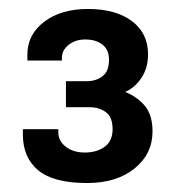

<svg xmlns="http://www.w3.org/2000/svg" viewBox="-20 -821 397 428"><path d="M174 -413Q99 -413 65 -441.5Q31 -470 31 -521V-533H110V-526Q110 -507 126.5 -494Q143 -481 169 -481Q196 -481 213.5 -494Q231 -507 231 -533Q231 -560 216 -571Q201 -582 180 -582H127V-640H173Q194 -640 208.5 -651Q223 -662 223 -688Q223 -710 208.5 -721.5Q194 -733 170 -733Q148 -733 133 -721Q118 -709 118 -692V-686H41V-699Q41 -744 78.5 -772.5Q116 -801 176 -801Q238 -801 274 -774Q310 -747 310 -700Q310 -669 295 -647Q280 -625 259 -616Q285 -606 302.5 -585.5Q320 -565 320 -528Q320 -478 280 -445.5Q240 -413 174 -413Z"/></svg>

Font: Chivo Medium
Style: Bold
Weight: 700
Version: Version 2.002